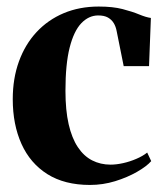

<svg xmlns="http://www.w3.org/2000/svg" viewBox="-20 -540 488 572"><path d="M248 11Q172.5 11 121.2 -21.2Q70 -53.5 44 -111.2Q18 -169 18 -244.5Q18 -306.5 36.5 -357.2Q55 -408 89 -444.5Q123 -481 170 -500.8Q217 -520.5 274 -520.5Q316 -520.5 345 -513Q374 -505.5 394.5 -497Q415 -488.5 429.5 -486.5L424 -343H348.5L327.5 -447.5Q325 -461 318.8 -471.2Q312.5 -481.5 301.5 -487.8Q290.5 -494 272.5 -494Q244.5 -494 222.2 -470.8Q200 -447.5 187.5 -398.2Q175 -349 175 -269.5Q175 -211.5 184.5 -170Q194 -128.5 211.8 -101.8Q229.5 -75 254.5 -62.2Q279.5 -49.5 309.5 -49.5Q326.5 -49.5 346.8 -54Q367 -58.5 386.2 -66.8Q405.5 -75 418.5 -85.5L430.5 -60Q417 -44.5 388.2 -28Q359.5 -11.5 323 -0.2Q286.5 11 248 11Z"/></svg>

Font: Merriweather 144pt
Style: Bold
Weight: 700
Version: Version 2.100